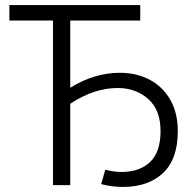

<svg xmlns="http://www.w3.org/2000/svg" viewBox="-20 -730 771 757"><path d="M465 7Q421 7 379 -4L395 -61Q410 -57 426.5 -54.5Q443 -52 459 -52Q531 -52 572 -91.5Q613 -131 613 -213Q613 -297 564 -340Q515 -383 444 -383Q351 -383 257 -321V0H189V-649H17V-710H533V-649H257V-384Q352 -443 452 -443Q519 -443 570.5 -415.5Q622 -388 651.5 -336.5Q681 -285 681 -213Q681 -102 622.5 -47.5Q564 7 465 7Z"/></svg>

Font: Raleway
Style: Regular
Weight: 400
Designer: Matt McInerney, Pablo Impallari, Rodrigo Fuenzalida
Foundry: Matt McInerney, Pablo Impallari, Rodrigo Fuenzalida
Version: Version 4.101;RELEASE